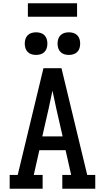

<svg xmlns="http://www.w3.org/2000/svg" viewBox="-20 -1151 640 1171"><path d="M39 0V-84H88L245 -735H355L512 -84H561V0H360V-84H414L380 -235H220L186 -84H240V0ZM238 -319H362L323 -490Q317 -517 311.5 -544Q306 -571 300 -598Q294 -571 288.5 -544Q283 -517 277 -490ZM400 -816Q386 -816 372.5 -820Q359 -824 349 -834Q339 -844 335 -857.5Q331 -871 331 -885Q331 -899 335 -912.5Q339 -926 349 -936Q359 -946 372.5 -950Q386 -954 400 -954Q414 -954 427.5 -950Q441 -946 451 -936Q461 -926 465 -912.5Q469 -899 469 -885Q469 -871 465 -857.5Q461 -844 451 -834Q441 -824 427.5 -820Q414 -816 400 -816ZM200 -816Q186 -816 172.5 -820Q159 -824 149 -834Q139 -844 135 -857.5Q131 -871 131 -885Q131 -899 135 -912.5Q139 -926 149 -936Q159 -946 172.5 -950Q186 -954 200 -954Q214 -954 227.5 -950Q241 -946 251 -936Q261 -926 265 -912.5Q269 -899 269 -885Q269 -871 265 -857.5Q261 -844 251 -834Q241 -824 227.5 -820Q214 -816 200 -816ZM150 -1049V-1131H450V-1049Z"/></svg>

Font: Iosevka Slab Medium Extended
Style: Regular
Weight: 500
Width: 7
Monospace: yes
Designer: Belleve Invis
Foundry: Belleve Invis
Version: Version 11.1.1; ttfautohint (v1.8.3)